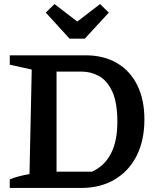

<svg xmlns="http://www.w3.org/2000/svg" viewBox="-20 -924 776 944"><path d="M401 -652Q490 -652 555 -614Q620 -576 655 -505Q690 -434 690 -337Q690 -234 652 -158.5Q614 -83 544 -41.5Q474 0 380 0H28V-42Q69 -59 125 -68L136 -582L28 -606V-652ZM433 -80Q557 -138 557 -324Q557 -420 532 -474Q507 -528 467 -550Q427 -572 381 -572H258V-80ZM322 -734 205 -862 248 -904 360 -818 472 -904 515 -862 397 -734Z"/></svg>

Font: Piazzolla SC SemiBold
Style: Regular
Weight: 600
Designer: Juan Pablo del Peral
Foundry: Huerta Tipografica
Version: Version 1.330